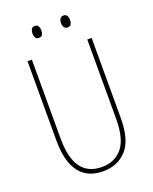

<svg xmlns="http://www.w3.org/2000/svg" viewBox="-163 -975 856 1075"><g transform="rotate(-20 265.0 -438.0)"><path d="M263 10Q170 10 122 -53Q74 -116 74 -241V-714H100V-245Q100 -127 141.5 -71Q183 -15 264 -15Q341 -15 385.5 -68.5Q430 -122 430 -241V-714H456V-237Q456 -106 402.5 -48Q349 10 263 10ZM350 -815Q336 -815 329.5 -825.5Q323 -836 323 -850Q323 -865 329.5 -875.5Q336 -886 350 -886Q365 -886 371 -875.5Q377 -865 377 -850Q377 -836 371.5 -825.5Q366 -815 350 -815ZM179 -815Q164 -815 158.5 -825.5Q153 -836 153 -850Q153 -864 158.5 -875Q164 -886 179 -886Q195 -886 200.5 -875Q206 -864 206 -850Q206 -836 200.5 -825.5Q195 -815 179 -815Z"/></g></svg>

Font: Noto Sans Mono Condensed Thin
Style: Regular
Weight: 100
Width: 3
Designer: Monotype Design Team
Foundry: Monotype Imaging Inc.
Version: Version 2.014; ttfautohint (v1.8.4.7-5d5b)